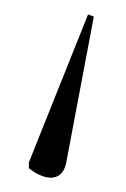

<svg xmlns="http://www.w3.org/2000/svg" viewBox="-20 -47 174 266"><path d="M102 -27 20 178V186C41 203 67 207 72 177L110 -24Z"/></svg>

Font: Noto Serif Display SemiCondensed ExtraLight
Style: Regular
Weight: 200
Width: 4
Designer: Monotype Design Team
Foundry: Monotype Imaging Inc.
Version: Version 2.009